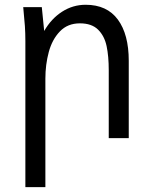

<svg xmlns="http://www.w3.org/2000/svg" viewBox="-20 -580 640 806"><path d="M77.5 -550H155.5L165.5 -450Q195 -501.5 240.5 -530.8Q286 -560 339.5 -560Q429 -560 474.8 -497.8Q520.5 -435.5 520.5 -325V0H436.5V-285Q436.5 -344 427.5 -386.5Q418.5 -429 391.8 -455.5Q365 -482 315.5 -482Q264 -482 231.5 -448.2Q199 -414.5 184.8 -361.8Q170.5 -309 170.5 -250V205.5H86.5V-407Q86.5 -441.5 84.5 -470.5Q82.5 -499.5 77.5 -550Z"/></svg>

Font: JuliaMono
Style: Regular
Weight: 400
Monospace: yes
Designer: cormullion
Foundry: corm
Version: Version 0.055; ttfautohint (v1.8.4)